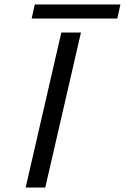

<svg xmlns="http://www.w3.org/2000/svg" viewBox="-20 -841 560 861"><path d="M122 -758 136 -821H520L506 -758ZM95 0 255 -695H343L183 0Z"/></svg>

Font: Coval
Style: Light Italic
Weight: 300
Foundry: Context Ltd
Version: Version 001.000